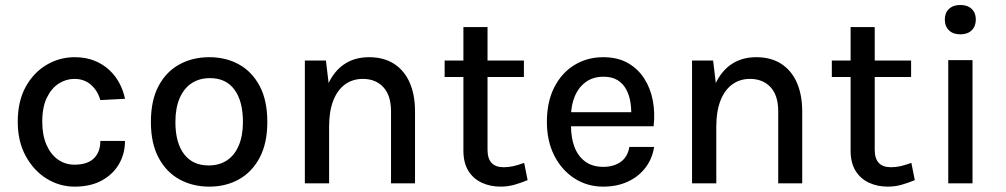

<svg xmlns="http://www.w3.org/2000/svg" viewBox="-20 -718 3940 752"><path d="M272.5 13Q213.5 13 162.8 -18.2Q112 -49.5 80.8 -106.8Q49.5 -164 49.5 -241Q49.5 -322 80.8 -378.2Q112 -434.5 162.8 -464.2Q213.5 -494 272.5 -494Q316 -494 350 -480.2Q384 -466.5 408.5 -443.5Q433 -420.5 448.2 -391.2Q463.5 -362 469.5 -331L373 -326Q362.5 -363 336.2 -386Q310 -409 271.5 -409Q239 -409 210.2 -390.8Q181.5 -372.5 163.5 -335.5Q145.5 -298.5 145.5 -241Q145.5 -188.5 162.2 -150.5Q179 -112.5 207.5 -92.8Q236 -73 271.5 -73Q322.5 -73 347.8 -97.8Q373 -122.5 373 -166H469.5Q469.5 -115.5 445.8 -75Q422 -34.5 378.2 -10.8Q334.5 13 272.5 13Z M800 13Q734.5 13 682.8 -15.5Q631 -44 601 -100.5Q571 -157 571 -240Q571 -325 601 -381.2Q631 -437.5 682.8 -465.8Q734.5 -494 800 -494Q864.5 -494 915.8 -465.8Q967 -437.5 997 -381.2Q1027 -325 1027 -240Q1027 -157 997 -100.5Q967 -44 915.8 -15.5Q864.5 13 800 13ZM797 -70Q839 -70 869 -90Q899 -110 915.2 -148.2Q931.5 -186.5 931.5 -240Q931.5 -322 898.2 -367Q865 -412 802.5 -412Q760.5 -412 730.2 -391.8Q700 -371.5 683.5 -333.2Q667 -295 667 -240Q667 -159 700.8 -114.5Q734.5 -70 797 -70Z M1511.5 0V-282Q1511.5 -344.5 1481.2 -376.8Q1451 -409 1401 -409Q1361 -409 1331.2 -387.2Q1301.5 -365.5 1285.2 -323.8Q1269 -282 1269 -222H1235Q1235 -310.5 1257.8 -371Q1280.5 -431.5 1323 -462.8Q1365.5 -494 1425.5 -494Q1483.5 -494 1523.8 -467.8Q1564 -441.5 1584.8 -394Q1605.5 -346.5 1605.5 -282V0ZM1174 0V-481H1256.5L1269 -377V0Z M1940.5 13Q1900 13 1866.8 -2.5Q1833.5 -18 1814.2 -49.2Q1795 -80.5 1795 -128V-612H1889.5V-131Q1889.5 -63 1953 -63Q1972 -63 1990.5 -67.2Q2009 -71.5 2033 -80L2046.5 -12.5Q2020 -1.5 1994.2 5.8Q1968.5 13 1940.5 13ZM1721.5 -416.5V-481H2032V-416.5Z M2342.5 13Q2280.5 13 2230.5 -19Q2180.5 -51 2151.2 -108Q2122 -165 2122 -240.5Q2122 -319.5 2151 -376.2Q2180 -433 2230 -463.5Q2280 -494 2342.5 -494Q2398.5 -494 2438.5 -471.5Q2478.5 -449 2503.2 -410.5Q2528 -372 2537 -323.5Q2546 -275 2540 -223.5H2198V-278.5H2475L2452 -263.5Q2453.5 -290 2449.2 -317.2Q2445 -344.5 2433 -367.2Q2421 -390 2399.2 -403.8Q2377.5 -417.5 2344 -417.5Q2302.5 -417.5 2274 -396.5Q2245.5 -375.5 2231 -340.2Q2216.5 -305 2216.5 -263V-224.5Q2216.5 -178 2230.2 -142Q2244 -106 2272.2 -85.2Q2300.5 -64.5 2342.5 -64.5Q2384 -64.5 2411.2 -84Q2438.5 -103.5 2445 -142.5H2542Q2534.5 -95.5 2507.5 -60.5Q2480.5 -25.5 2438.2 -6.2Q2396 13 2342.5 13Z M3028 0V-282Q3028 -344.5 2997.8 -376.8Q2967.5 -409 2917.5 -409Q2877.5 -409 2847.8 -387.2Q2818 -365.5 2801.8 -323.8Q2785.5 -282 2785.5 -222H2751.5Q2751.5 -310.5 2774.2 -371Q2797 -431.5 2839.5 -462.8Q2882 -494 2942 -494Q3000 -494 3040.2 -467.8Q3080.5 -441.5 3101.2 -394Q3122 -346.5 3122 -282V0ZM2690.5 0V-481H2773L2785.5 -377V0Z M3457 13Q3416.5 13 3383.2 -2.5Q3350 -18 3330.8 -49.2Q3311.5 -80.5 3311.5 -128V-612H3406V-131Q3406 -63 3469.5 -63Q3488.5 -63 3507 -67.2Q3525.5 -71.5 3549.5 -80L3563 -12.5Q3536.5 -1.5 3510.8 5.8Q3485 13 3457 13ZM3238 -416.5V-481H3548.5V-416.5Z M3741.5 -583.5Q3713 -583.5 3696.8 -599.2Q3680.5 -615 3680.5 -642Q3680.5 -667.5 3696.8 -683Q3713 -698.5 3741.5 -698.5Q3769.5 -698.5 3785.8 -683Q3802 -667.5 3802 -642Q3802 -615 3785.8 -599.2Q3769.5 -583.5 3741.5 -583.5ZM3694 0V-482.5H3789V0Z"/></svg>

Font: Karla Medium
Style: Regular
Weight: 500
Designer: Jonathan Pinhorn
Version: Version 2.001